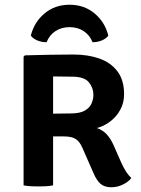

<svg xmlns="http://www.w3.org/2000/svg" viewBox="-20 -782 596 810"><path d="M503.5 -384.5Q503.5 -348 487 -318.2Q470.5 -288.5 444 -268.8Q417.5 -249 388.5 -242Q414 -233 430.2 -215.2Q446.5 -197.5 458.5 -171L491.5 -96Q500.5 -76 511.2 -59Q522 -42 534 -31Q522.5 -15.5 499.2 -3.8Q476 8 449.5 8Q421 8 404.2 -6.5Q387.5 -21 374.5 -51.5L327.5 -158.5Q315.5 -186 298.5 -196.2Q281.5 -206.5 249.5 -206.5H204V0Q188.5 3 171.8 3.8Q155 4.5 142 4.5Q130 4.5 112 3.8Q94 3 79.5 0V-543L85 -548.5Q140.5 -550 190.2 -551Q240 -552 290 -552Q351 -552 399.2 -535Q447.5 -518 475.5 -481Q503.5 -444 503.5 -384.5ZM204 -459.5V-302.5Q226.5 -302.5 247.2 -303Q268 -303.5 280 -303.5Q317 -303.5 337.5 -315.2Q358 -327 366 -345Q374 -363 374 -382.5Q374 -411.5 354.8 -435Q335.5 -458.5 284.5 -458.5Q265.5 -458.5 245 -459Q224.5 -459.5 204 -459.5ZM437 -631.5Q426.5 -618 408 -610.8Q389.5 -603.5 370.5 -604Q358.5 -634 333 -650.8Q307.5 -667.5 273.5 -667.5Q239.5 -667.5 214 -650.8Q188.5 -634 176.5 -604Q157.5 -603.5 139 -610.8Q120.5 -618 110 -631.5Q124 -688.5 167.8 -725.2Q211.5 -762 273.5 -762Q335.5 -762 379.2 -725.2Q423 -688.5 437 -631.5Z"/></svg>

Font: Signika Negative SC SemiBold
Style: Regular
Weight: 600
Designer: Anna Giedryś
Foundry: Anna Giedryś
Version: Version 2.000; ttfautohint (v1.8.3) -l 8 -r 50 -G 200 -x 9 -